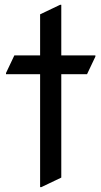

<svg xmlns="http://www.w3.org/2000/svg" viewBox="-20 -767 421 797"><path d="M146.5 9.8V-459H4.9V-463.9L39.6 -537.1H146.5V-707.5L229.5 -747.1H234.4V-537.1H376V-532.2L341.3 -459H234.4V-29.8L151.4 9.8Z"/></svg>

Font: Nova Square
Style: Book
Weight: 400
Designer: Wojciech Kalinowski "wmk69" (wmk69@o2.pl)
Foundry: Wojciech Kalinowski "wmk69" (wmk69@o2.pl)
Version: Version 3.1.0; 2021-05-23